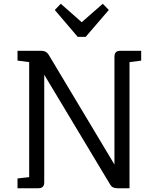

<svg xmlns="http://www.w3.org/2000/svg" viewBox="-20 -1000 833 1020"><path d="M73 0V-52L135 -59V-670L73 -678V-730H201Q225 -730 238 -710L588 -126V-699Q588 -730 618 -730H730V-678L668 -670V0H602Q576 0 565 -20L215 -603V-31Q215 0 184 0ZM393 -804 271 -947 303 -980 414 -882 526 -980 558 -947 435 -804Z"/></svg>

Font: Fauna One
Style: Regular
Weight: 400
Designer: Eduardo Rodriguez Tunni
Foundry: Eduardo Rodriguez Tunni
Version: Version 2.001; ttfautohint (v1.8.4.7-5d5b);gftools[0.9.23]